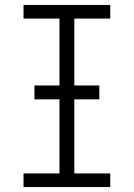

<svg xmlns="http://www.w3.org/2000/svg" viewBox="-20 -755 540 775"><path d="M75 0V-55H220V-680H75V-735H425V-680H280V-55H425V0ZM119 -354V-410H381V-354Z"/></svg>

Font: Iosevka Custom Light
Style: Regular
Weight: 300
Monospace: yes
Designer: Belleve Invis
Foundry: Belleve Invis
Version: Version 27.3.5